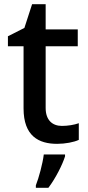

<svg xmlns="http://www.w3.org/2000/svg" viewBox="-20 -680 423 921"><path d="M277 -76C231 -76 199 -104 199 -162V-458H353V-539H199V-660H134L97 -546L18 -506V-458H93V-160C93 -27 166 10 254 10C293 10 335 2 358 -9V-89C336 -81 305 -76 277 -76ZM292 70V61H190C185 104 166 174 152 209V221H212C247 175 280 109 292 70Z"/></svg>

Font: Noto Sans Malayalam Medium
Style: Regular
Weight: 500
Designer: Jelle Bosma - Monotype Design Team
Foundry: Monotype Imaging Inc.
Version: Version 2.104